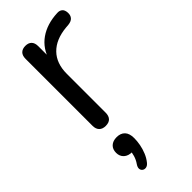

<svg xmlns="http://www.w3.org/2000/svg" viewBox="-244 -540 846 846"><g transform="rotate(-45 179.0 -116.5)"><path d="M116.8 6.9Q96.9 6.9 86.3 -4Q75.6 -14.9 75.6 -34.8V-452Q75.6 -472.4 86 -482.9Q96.5 -493.3 115.4 -493.3Q134.3 -493.3 144.5 -482.9Q154.7 -472.4 154.7 -452V-371H144.7Q161.3 -430.5 206.3 -462Q251.3 -493.5 317.1 -496.3Q331.8 -497.3 341.1 -489.6Q350.4 -481.8 351.4 -464.3Q352.3 -447.3 343.3 -437.1Q334.3 -426.9 315.3 -424.9L298.6 -423.5Q230.7 -416.9 194.1 -379.3Q157.5 -341.7 157.5 -277.3V-34.8Q157.5 -14.9 147.4 -4Q137.2 6.9 116.8 6.9ZM130.1 249.9Q121.7 260.3 111.9 262.1Q102 263.8 94.9 258.6Q87.8 253.5 86.8 244.1Q85.9 234.7 94.3 222.3Q105.3 206.8 110.6 188.7Q115.9 170.7 115.9 156.1L118.9 170.7Q93.3 170.7 79.1 157.6Q64.8 144.5 64.8 122.9Q64.8 100.7 78.3 88.1Q91.8 75.5 115.3 75.5Q139.9 75.5 153.6 89.8Q167.4 104.2 167.4 133.3Q167.4 152.2 163.5 173.2Q159.5 194.1 151.3 214Q143.1 234 130.1 249.9Z"/></g></svg>

Font: Nunito ExtraLight
Style: Regular
Weight: 200
Designer: Vernon Adams
Foundry: Vernon Adams
Version: Version 3.602